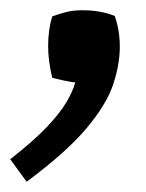

<svg xmlns="http://www.w3.org/2000/svg" viewBox="-21 -513 285 375"><path d="M-1 -202Q45 -238 70.5 -265Q96 -292 108.5 -313Q121 -334 126 -352Q116 -353 102.5 -356Q89 -359 81 -361Q73 -395 73 -423Q73 -455 81 -481Q95 -486 108.5 -489.5Q122 -493 140 -493Q175 -493 203 -482Q213 -454 213 -422Q213 -387 200 -348Q187 -309 148 -262.5Q109 -216 31 -158Z"/></svg>

Font: Alkalami
Style: Regular
Weight: 400
Designer: Becca Hirsbrunner Spalinger
Foundry: SIL International
Version: Version 2.000